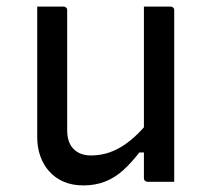

<svg xmlns="http://www.w3.org/2000/svg" viewBox="-20 -552 640 583"><path d="M173 -532Q177 -532 179 -530.5Q181 -529 182.5 -527Q184 -525 184 -521Q184 -476 184 -429.5Q184 -383 184 -336.5Q184 -290 184 -245Q184 -200 184 -157Q184 -119 203.5 -99.5Q223 -80 256 -80Q280 -80 302 -86Q324 -92 345.5 -104.5Q367 -117 388.5 -136.5Q410 -156 432 -183V-89H403Q380 -59 355 -36Q330 -13 300 -1Q270 11 233 11Q200 11 174 0Q148 -11 130 -31Q112 -51 102.5 -77.5Q93 -104 93 -136Q93 -181 93 -225.5Q93 -270 93 -315.5Q93 -361 93 -405Q93 -437 93 -468.5Q93 -500 93 -532Q113 -532 133 -532Q153 -532 173 -532ZM498 -532Q502 -532 504 -530.5Q506 -529 507.5 -527Q509 -525 509 -521Q509 -451 509 -380.5Q509 -310 509 -239.5Q509 -169 509 -99Q509 -78 509 -59.5Q509 -41 509 -25.5Q509 -10 509 0Q495 0 481.5 0Q468 0 454.5 0Q441 0 428 0Q425 0 422.5 -1.5Q420 -3 418.5 -5Q417 -7 417 -11Q417 -98 417 -185Q417 -272 417 -359Q417 -446 417 -532Q432 -532 445 -532Q458 -532 471.5 -532Q485 -532 498 -532Z"/></svg>

Font: Recursive Monospace
Style: Regular
Weight: 400
Version: Version 1.047